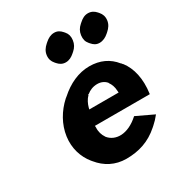

<svg xmlns="http://www.w3.org/2000/svg" viewBox="-190 -929 1015 1083"><g transform="rotate(-30 318.0 -388.0)"><path d="M313 -397V-401H317C335 -416 359 -426 386 -426C410 -426 431 -417 445 -400L446 -398V-397C457 -382 465 -362 466 -336L467 -324H276L279 -336C285 -357 295 -379 313 -397ZM277 -147C264 -166 256 -190 258 -218L257 -228H614L615 -230C628 -323 610 -398 570 -450H569L561 -460H560C521 -509 466 -535 397 -535C326 -535 259 -503 202 -452L192 -444C138 -395 99 -329 89 -256C79 -184 100 -118 140 -69L146 -62C188 -10 247 22 319 22C400 22 471 0 535 -57L544 -65C559 -78 573 -93 588 -112L476 -165C395 -91 316 -98 278 -145ZM476 -766C459 -751 448 -733 445 -709C442 -685 447 -667 460 -652L466 -645C479 -630 493 -620 515 -620C537 -620 557 -630 574 -645L582 -652C599 -667 612 -685 615 -709C618 -733 611 -751 598 -766L592 -773C579 -788 562 -798 540 -798C518 -798 501 -788 484 -773ZM254 -766C237 -751 224 -733 221 -709C218 -685 225 -667 238 -652L244 -645C257 -630 273 -620 295 -620C317 -620 335 -630 352 -645L360 -652C377 -667 388 -685 391 -709C394 -733 389 -751 376 -766L370 -773C357 -788 342 -798 320 -798C298 -798 279 -788 262 -773Z"/></g></svg>

Font: Hussar Woodtype
Style: SeBdObl
Weight: 900
Foundry: Cannot Into Space Fonts
Version: Version 1.07